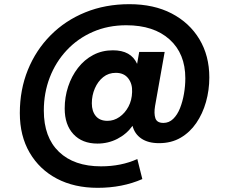

<svg xmlns="http://www.w3.org/2000/svg" viewBox="-20 -681 1098 920"><path d="M448 219Q336 219 252.5 175Q169 131 122 50.5Q75 -30 75 -139Q75 -251 113.5 -346Q152 -441 222.5 -512Q293 -583 389 -622Q485 -661 600 -661Q717 -661 802.5 -616.5Q888 -572 935.5 -493Q983 -414 983 -310Q983 -249 967 -192.5Q951 -136 920.5 -91.5Q890 -47 845.5 -21Q801 5 742 5Q690 5 657.5 -17Q625 -39 615 -78Q586 -38 542 -15.5Q498 7 447 7Q374 7 332 -38Q290 -83 290 -161Q290 -216 306.5 -266Q323 -316 353.5 -355.5Q384 -395 426.5 -417.5Q469 -440 521 -440Q608 -440 637 -375L647 -432H769L723 -173Q717 -137 724.5 -114.5Q732 -92 763 -92Q790 -92 810 -111.5Q830 -131 842.5 -162.5Q855 -194 861.5 -231.5Q868 -269 868 -306Q868 -424 792.5 -492Q717 -560 585 -560Q498 -560 425.5 -528.5Q353 -497 300 -440.5Q247 -384 218.5 -310Q190 -236 190 -151Q190 -23 262.5 46.5Q335 116 464 116Q561 116 638 81L662 177Q566 219 448 219ZM495 -102Q526 -102 552.5 -120.5Q579 -139 595.5 -170Q612 -201 613 -240Q615 -279 594.5 -305.5Q574 -332 535 -332Q500 -332 474.5 -311.5Q449 -291 434.5 -257.5Q420 -224 420 -186Q420 -148 439 -125Q458 -102 495 -102Z"/></svg>

Font: DM Sans Black
Style: Regular
Weight: 900
Designer: Colophon Foundry, Jonny Pinhorn
Foundry: Colophon Foundry
Version: Version 4.004; ttfautohint (v1.8.4.7-5d5b)